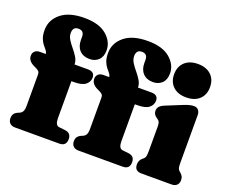

<svg xmlns="http://www.w3.org/2000/svg" viewBox="-116 -897 1280 1081"><g transform="rotate(20 524.0 -357.0)"><path d="M272 -133Q272 -89 296 -86.5L332 -82.5Q369.5 -78.5 369.5 -41.5Q369.5 0 328 0H62Q43 0 31.8 -10.8Q20.5 -21.5 20.5 -40.5Q20.5 -57.5 28 -67.5Q35.5 -77.5 51 -84L59 -87.5Q69.5 -91.5 76 -102.2Q82.5 -113 82.5 -135V-324.5Q82.5 -336 77.2 -342.5Q72 -349 56 -356.5L46.5 -361Q8 -379 8 -410.5Q8 -427.5 19 -437.8Q30 -448 49.5 -448H84Q83 -459.5 75 -469.2Q67 -479 56.8 -491.5Q46.5 -504 39 -523.5Q31.5 -543 31.5 -573.5Q31.5 -633 80.2 -673.2Q129 -713.5 220.5 -713.5Q308 -713.5 353.5 -674.8Q399 -636 399 -584Q399 -546 378 -525.8Q357 -505.5 324.5 -505.5Q286.5 -505.5 264.8 -528.2Q243 -551 243 -589.5V-609Q243 -645 209 -645Q175.5 -645 175.5 -607Q175.5 -587 187.8 -567.8Q200 -548.5 216 -529.5Q232 -510.5 244.2 -490.2Q256.5 -470 256.5 -448H336.5Q377.5 -448 377.5 -413Q377.5 -387.5 356.5 -370.5Q335.5 -353.5 287 -353.5H272ZM652 -133Q652 -89 676 -86.5L712 -82.5Q749.5 -78.5 749.5 -41.5Q749.5 0 708 0H442Q423 0 411.8 -10.8Q400.5 -21.5 400.5 -40.5Q400.5 -57.5 408 -67.5Q415.5 -77.5 431 -84L439 -87.5Q449.5 -91.5 456 -102.2Q462.5 -113 462.5 -135V-324.5Q462.5 -336 457.2 -342.5Q452 -349 436 -356.5L426.5 -361Q388 -379 388 -410.5Q388 -427.5 399 -437.8Q410 -448 429.5 -448H464Q463 -459.5 455 -469.2Q447 -479 436.8 -491.5Q426.5 -504 419 -523.5Q411.5 -543 411.5 -573.5Q411.5 -633 460.2 -673.2Q509 -713.5 600.5 -713.5Q688 -713.5 733.5 -674.8Q779 -636 779 -584Q779 -546 758 -525.8Q737 -505.5 704.5 -505.5Q666.5 -505.5 644.8 -528.2Q623 -551 623 -589.5V-609Q623 -645 589 -645Q555.5 -645 555.5 -607Q555.5 -587 567.8 -567.8Q580 -548.5 596 -529.5Q612 -510.5 624.2 -490.2Q636.5 -470 636.5 -448H716.5Q757.5 -448 757.5 -413Q757.5 -387.5 736.5 -370.5Q715.5 -353.5 667 -353.5H652ZM909.5 -488.5Q859.5 -488.5 830.8 -515.5Q802 -542.5 802 -588.5Q802 -634.5 830.8 -661.5Q859.5 -688.5 909.5 -688.5Q959.5 -688.5 988.2 -661.5Q1017 -634.5 1017 -588.5Q1017 -542.5 988.2 -515.5Q959.5 -488.5 909.5 -488.5ZM1005.5 -416.5V-133Q1005.5 -109 1008.2 -100.2Q1011 -91.5 1016.5 -86.5L1021.5 -82Q1031.5 -74 1037.2 -64.5Q1043 -55 1043 -40.5Q1043 -21.5 1031.8 -10.8Q1020.5 0 1001.5 0H820Q778.5 0 778.5 -40.5Q778.5 -66 800 -82L805 -86.5Q810.5 -91.5 813.2 -100.2Q816 -109 816 -133V-278.5Q816 -298 812.2 -306Q808.5 -314 800 -319.5L795.5 -322.5Q773.5 -337 773.5 -359Q773.5 -373.5 782 -384Q790.5 -394.5 812 -403.5L901.5 -440Q927 -450.5 941.5 -454.2Q956 -458 968.5 -458Q987 -458 996.2 -446.5Q1005.5 -435 1005.5 -416.5Z"/></g></svg>

Font: Fraunces 144pt SuperSoft Black
Style: Regular
Weight: 900
Version: Version 1.000;[b76b70a41]